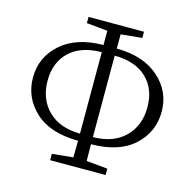

<svg xmlns="http://www.w3.org/2000/svg" viewBox="-108 -849 977 967"><g transform="rotate(15 380.5 -365.5)"><path d="M346.7 -160.2V-585Q238.3 -584 179.2 -527.8Q120.1 -471.7 120.1 -376Q120.1 -280.3 180.2 -220.7Q240.2 -161.1 346.7 -160.2ZM414.1 -585V-160.2Q520.5 -161.1 580.6 -220.7Q640.6 -280.3 640.6 -376Q640.6 -471.7 581.5 -527.8Q522.5 -584 414.1 -585ZM415 -696.3V-622.1Q554.7 -621.1 635.3 -549.8Q715.8 -478.5 715.8 -373Q715.8 -267.6 638.2 -195.8Q560.5 -124 414.1 -123L415 -36.1L525.4 -25.4V7.8H236.3V-25.4L345.7 -36.1L346.7 -123Q200.2 -124 122.6 -195.8Q44.9 -267.6 44.9 -373Q44.9 -479.5 125.5 -550.3Q206.1 -621.1 345.7 -622.1V-696.3L236.3 -707V-739.3H525.4V-707Z"/></g></svg>

Font: GenYoMin TW TTF Light
Style: Regular
Weight: 300
Version: Version 1.300